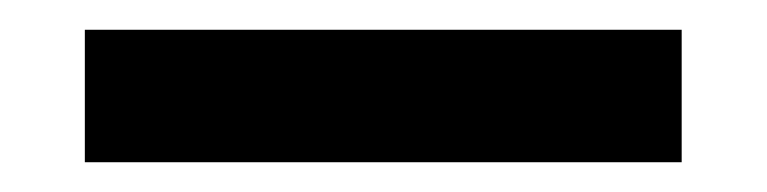

<svg xmlns="http://www.w3.org/2000/svg" viewBox="-20 -10 515 129"><path d="M37 10H438V99H37Z"/></svg>

Font: Pridi Medium
Style: Regular
Weight: 500
Designer: Katatrad Team
Foundry: CadsonDemak
Version: Version 1.001